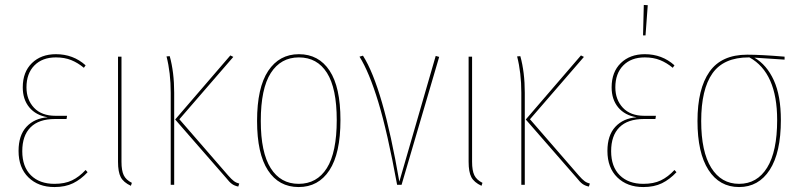

<svg xmlns="http://www.w3.org/2000/svg" viewBox="-20 -747 3243 776"><path d="M326 -483 319 -473Q295 -493 268 -504Q241 -515 206 -515Q151 -515 119 -482.5Q87 -450 87 -394Q87 -344 117.5 -311.5Q148 -279 204 -279H251L249 -266H202Q137 -266 103.5 -232.5Q70 -199 70 -136Q70 -73 105 -38.5Q140 -4 200 -4Q242 -4 271 -18Q300 -32 326 -60L334 -51Q307 -22 275.5 -6.5Q244 9 200 9Q135 9 95 -30Q55 -69 55 -137Q55 -200 87 -234.5Q119 -269 173 -273Q125 -281 98.5 -313Q72 -345 72 -394Q72 -456 109 -492Q146 -528 206 -528Q276 -528 326 -483Z M471 -93Q471 -58 480 -39Q489 -20 513 -8L509 4Q479 -10 468 -31Q457 -52 457 -93V-518H471Z M705 -265 902 -38Q916 -22 925.5 -15Q935 -8 947 -5L943 7Q928 4 917.5 -3.5Q907 -11 893 -29L688 -264L911 -523L923 -517ZM684 -372V0H670V-372Q670 -453 653 -519L666 -520Q684 -455 684 -372Z M1356 -262Q1356 -127 1311.5 -59Q1267 9 1187 9Q1107 9 1063 -58.5Q1019 -126 1019 -258Q1019 -393 1064 -460.5Q1109 -528 1188 -528Q1268 -528 1312 -461.5Q1356 -395 1356 -262ZM1034 -258Q1034 -131 1074 -67.5Q1114 -4 1187 -4Q1261 -4 1301 -67.5Q1341 -131 1341 -262Q1341 -390 1301.5 -452.5Q1262 -515 1188 -515Q1115 -515 1074.5 -452Q1034 -389 1034 -258Z M1594 -13 1741 -521 1755 -517 1603 0H1585Q1546 -213 1509 -334.5Q1472 -456 1433 -518L1447 -522Q1528 -395 1594 -13Z M1888 -93Q1888 -58 1897 -39Q1906 -20 1930 -8L1926 4Q1896 -10 1885 -31Q1874 -52 1874 -93V-518H1888Z M2122 -265 2319 -38Q2333 -22 2342.5 -15Q2352 -8 2364 -5L2360 7Q2345 4 2334.5 -3.5Q2324 -11 2310 -29L2105 -264L2328 -523L2340 -517ZM2101 -372V0H2087V-372Q2087 -453 2070 -519L2083 -520Q2101 -455 2101 -372Z M2706 -483 2699 -473Q2675 -493 2648 -504Q2621 -515 2586 -515Q2531 -515 2499 -482.5Q2467 -450 2467 -394Q2467 -344 2497.5 -311.5Q2528 -279 2584 -279H2631L2629 -266H2582Q2517 -266 2483.5 -232.5Q2450 -199 2450 -136Q2450 -73 2485 -38.5Q2520 -4 2580 -4Q2622 -4 2651 -18Q2680 -32 2706 -60L2714 -51Q2687 -22 2655.5 -6.5Q2624 9 2580 9Q2515 9 2475 -30Q2435 -69 2435 -137Q2435 -200 2467 -234.5Q2499 -269 2553 -273Q2505 -281 2478.5 -313Q2452 -345 2452 -394Q2452 -456 2489 -492Q2526 -528 2586 -528Q2656 -528 2706 -483ZM2598 -726 2589 -604H2579L2582 -727Z M3151 -506 3029 -514Q3079 -485 3107.5 -422.5Q3136 -360 3136 -262Q3136 -130 3091 -60.5Q3046 9 2967 9Q2888 9 2843.5 -60Q2799 -129 2799 -258Q2799 -388 2847.5 -457Q2896 -526 3000 -526Q3055 -526 3151 -518ZM3009 -515H3006Q2905 -515 2859.5 -450.5Q2814 -386 2814 -258Q2814 -134 2854.5 -69Q2895 -4 2967 -4Q3040 -4 3080.5 -69.5Q3121 -135 3121 -262Q3121 -453 3009 -515Z"/></svg>

Font: Fira Sans Compressed Hair
Style: Regular
Weight: 100
Width: 1
Designer: bBox Type GmbH & Carrois Corporate GbR & Edenspiekermann AG
Foundry: bBox Type GmbH & Carrois Corporate GbR & Edenspiekermann AG
Version: Version 4.301